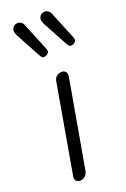

<svg xmlns="http://www.w3.org/2000/svg" viewBox="-159 -881 611 932"><g transform="rotate(-20 147.0 -415.0)"><path d="M85 0Q72.5 0 64.8 -8Q57 -16 60 -33L140.5 -493.5Q143.5 -511 155.5 -519.2Q167.5 -527.5 181.5 -527.5Q193 -527.5 201 -518.8Q209 -510 205 -489.5L125 -36Q121.5 -18 109.2 -9Q97 0 85 0ZM140 -628.5Q132 -624 123.5 -624.2Q115 -624.5 106.5 -640L37 -768.5Q25.5 -790.5 31.8 -804.2Q38 -818 49.5 -821.5Q64.5 -826 75.5 -819.5Q86.5 -813 91.5 -799.5L148.5 -660Q154 -646 150.8 -639.2Q147.5 -632.5 140 -628.5ZM282.5 -635.5Q274.5 -631 266 -631.2Q257.5 -631.5 249 -647L179.5 -775.5Q168 -797.5 174.2 -811.2Q180.5 -825 192 -828.5Q207 -833 218 -826.5Q229 -820 234 -806.5L291 -667Q296.5 -653 293.2 -646.2Q290 -639.5 282.5 -635.5Z"/></g></svg>

Font: Edu QLD Hand
Style: Regular
Weight: 400
Designer: Tina and Corey Anderson, Eben Sorkin
Foundry: Sorkin Type Co.
Version: Version 2.000